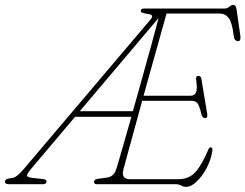

<svg xmlns="http://www.w3.org/2000/svg" viewBox="-61 -734 978 765"><path d="M640 0H325.5Q313.5 0 313.5 -9.5Q314 -19.5 329.5 -21.5L365 -26.5Q392.5 -30 402 -59.5Q407 -74 423.5 -132Q440 -190 462.5 -268.5H238L66.5 -65.5Q45.5 -41 46.8 -34Q48 -27 74 -24.5L111 -20.5Q126.5 -19 124 -8Q122 0 109 0H-25Q-42.5 0 -41 -12.5Q-39.5 -20 -26.5 -22.5L-8 -26Q6.5 -29 32 -58.5L539 -656.5Q554.5 -675 530.5 -678Q510.5 -681 504.8 -684Q499 -687 500 -691.5Q501.5 -700 513 -700H833Q844.5 -700 852.8 -707.2Q861 -714.5 868.5 -714.5Q879 -714.5 881.5 -697L896.5 -592.5Q899.5 -570 888 -570Q873 -570 870.5 -589.5Q864 -644.5 850.2 -662.2Q836.5 -680 814.5 -680H602.5Q593 -646 578.2 -593.2Q563.5 -540.5 546 -478Q528.5 -415.5 511 -352.5H698Q714 -352.5 720 -365.8Q726 -379 720.5 -417Q718 -431.5 729.5 -431.5Q735.5 -431.5 738 -428.5Q740.5 -425.5 741 -422L764.5 -281Q767.5 -263.5 756 -263.5Q745 -263.5 741.5 -279Q733.5 -313 725.5 -322.8Q717.5 -332.5 701.5 -332.5H505.5Q487.5 -266.5 471.5 -208.2Q455.5 -150 444.5 -109.8Q433.5 -69.5 430.5 -58Q420.5 -20 457.5 -20H649Q692 -20 717.8 -48.5Q743.5 -77 769.5 -139Q773 -147 779 -147Q782.5 -147 784.5 -142.8Q786.5 -138.5 784 -126.5Q778.5 -95.5 761.8 -63.8Q745 -32 723 -10.8Q701 10.5 679.5 10.5Q669.5 10.5 660.5 5.2Q651.5 0 640 0ZM257 -291H468.5Q486.5 -355 505.5 -423.2Q524.5 -491.5 541.8 -553.8Q559 -616 571 -662.5Z"/></svg>

Font: Fraunces 144pt S100 Thin
Style: Italic
Weight: 100
Italic angle: -16°
Version: Version 1.000; ttfautohint (v1.8.3)